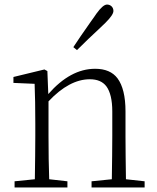

<svg xmlns="http://www.w3.org/2000/svg" viewBox="-20 -823 690 843"><path d="M276 0V-27L196 -36C194 -91 193 -155 193 -226V-378C254 -443 315 -475 374 -475C407 -475 431 -465 447 -444C464 -421 473 -384 473 -334V-226C473 -173 472 -109 471 -36L382 -27V0H615V-27L533 -36C532 -108 531 -171 531 -226V-334C531 -400 519 -448 496 -479C475 -507 442 -521 398 -521C325 -521 257 -484 192 -410L188 -511L175 -518L39 -485V-459L132 -455C134 -405 135 -347 135 -281V-226C135 -173 134 -109 133 -36L44 -27V0ZM318 -603C329 -614 346 -630 368 -652C403 -685 428 -708 443 -723C466 -746 478 -763 478 -775C478 -792 465 -803 450 -803C438 -803 423 -790 404 -764C399 -756 390 -744 378 -727C344 -679 319 -642 302 -616Z"/></svg>

Font: AllPunType ExtraLight
Style: Regular
Weight: 280
Version: 1.0